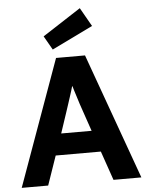

<svg xmlns="http://www.w3.org/2000/svg" viewBox="-62 -1013 820 1063"><g transform="rotate(-5 347.5 -481.5)"><path d="M481 -859 253 -748 209 -825 422 -963ZM680 0H525L469 -162H218L162 0H15L267 -700H428ZM342 -536Q340 -527 335 -512Q330 -497 324 -477.5Q318 -458 310.5 -436Q303 -414 296 -392L259 -281H428Q407 -341 390 -392Q382 -414 375 -436Q368 -458 362 -477.5Q356 -497 351 -512Q346 -527 344 -536Z"/></g></svg>

Font: Post Grotesk Bold
Style: Bold
Weight: 700
Version: Version 1.0